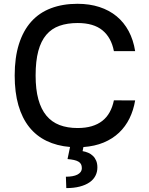

<svg xmlns="http://www.w3.org/2000/svg" viewBox="-20 -757 775 1000"><path d="M56.5 -363.6Q56.5 -457.4 78.7 -527.5Q100.9 -597.7 142.8 -644.4Q184.7 -691.1 245.6 -714.1Q306.5 -737.2 383.5 -737.2Q446.4 -737.2 497.7 -720.5Q549 -703.8 587.4 -672.2Q625.7 -640.6 650.2 -594.8Q674.7 -549 683.9 -490.8H573.2Q559.7 -561.4 513.5 -599.3Q467.3 -637.1 384.6 -637.1Q331 -637.1 290 -622.7Q248.9 -608.3 221.2 -575.8Q193.5 -543.3 179.5 -491.3Q165.5 -439.3 165.5 -363.6Q165.5 -291.5 179.7 -239.9Q193.9 -188.2 221.6 -154.8Q249.3 -121.4 290.1 -105.8Q331 -90.2 384.2 -90.2Q425.4 -90.2 457.4 -99.6Q489.3 -109 512.8 -127.3Q536.2 -145.6 551.1 -172.6Q566.1 -199.6 573.2 -234.4L683.9 -234Q675.4 -183.2 654.5 -140.4Q633.5 -97.7 600 -65.9Q566.4 -34.1 520.1 -14.7Q473.7 4.6 414.4 8.9L410.2 30.2Q425.4 32.7 439.5 38.7Q453.5 44.7 464.1 55Q474.8 65.3 481 80.1Q487.2 94.8 487.2 115.1Q487.2 139.2 476.7 159.1Q466.3 179 445.8 193Q425.4 207 395.1 214.8Q364.7 222.7 325.3 222.7L323.2 163.4Q341.6 163.4 356.9 160.7Q372.2 158 383 152.5Q393.8 147 400 138.5Q406.2 130 406.2 118.3Q406.2 106.5 402 98.4Q397.7 90.2 388.7 84.9Q379.6 79.5 365.4 76.3Q351.2 73.2 331.7 71.4L344.8 8.5Q276.3 2.8 222.7 -23.1Q169 -49 132.1 -95.3Q95.2 -141.7 75.8 -208.8Q56.5 -275.9 56.5 -363.6Z"/></svg>

Font: Cannonade Med
Style: Regular
Weight: 500
Designer: Rasmus Andersson
Foundry: rsms
Version: Version 3.012;git-f93a4a705